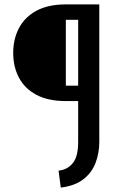

<svg xmlns="http://www.w3.org/2000/svg" viewBox="-20 -720 571 872"><path d="M256 132 246 55Q286 51 310.5 21Q335 -9 335 -75V-261H279Q199 -261 146 -289Q93 -317 66.5 -366.5Q40 -416 40 -480Q40 -543 66.5 -593Q93 -643 146 -671.5Q199 -700 279 -700H431V-75Q431 -26 414.5 18.5Q398 63 359.5 93.5Q321 124 256 132ZM279 -331H335V-630H279Z"/></svg>

Font: Orienta
Style: Regular
Weight: 400
Designer: Eduardo Rodriguez Tunni
Foundry: Eduardo Rodriguez Tunni
Version: Version 1.002; ttfautohint (v1.8.4.7-5d5b);gftools[0.9.23]